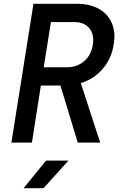

<svg xmlns="http://www.w3.org/2000/svg" viewBox="-20 -750 640 1010"><path d="M40 0 156 -730H385Q453 -730 500 -703.5Q547 -677 568 -629Q589 -581 578 -516Q567 -442 520 -387.5Q473 -333 405 -313L507 0H389L298 -300H195L148 0ZM210 -396H331Q385 -396 422.5 -428Q460 -460 468 -514Q477 -569 450 -601.5Q423 -634 369 -634H248ZM104 240 222 95H340L209 240Z"/></svg>

Font: NKDuy Mono SemiBold
Style: Italic
Weight: 600
Italic angle: -9°
Monospace: yes
Designer: NKDuy
Foundry: NKDuy
Version: Version 2.251; ttfautohint (v1.8.4.7-5d5b)